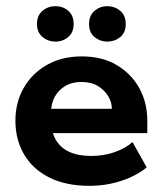

<svg xmlns="http://www.w3.org/2000/svg" viewBox="-20 -593 528 623"><path d="M270 10Q193 10 139 -17.5Q85 -45 57.5 -93Q30 -141 30 -201Q30 -260 56.5 -307Q83 -354 131.5 -382Q180 -410 246 -410Q311 -410 358.5 -382Q406 -354 432 -307Q458 -260 458 -201V-161H95V-240H343Q343 -261 331 -281Q319 -301 297.5 -314Q276 -327 244 -327Q213 -327 191 -313.5Q169 -300 157.5 -278.5Q146 -257 146 -232V-201Q146 -148 178.5 -117.5Q211 -87 277 -87Q316 -87 351 -99Q386 -111 410 -132L456 -50Q424 -23 374.5 -6.5Q325 10 270 10ZM160 -458Q136 -458 118 -473Q100 -488 100 -515Q100 -543 118 -558Q136 -573 160 -573Q184 -573 201.5 -558Q219 -543 219 -515Q219 -488 201.5 -473Q184 -458 160 -458ZM328 -458Q305 -458 287 -472.5Q269 -487 269 -515Q269 -543 287 -558Q305 -573 328 -573Q352 -573 370 -558Q388 -543 388 -515Q388 -487 370 -472.5Q352 -458 328 -458Z"/></svg>

Font: Rokkitt
Style: Bold
Weight: 700
Designer: Vernon Adams
Foundry: Vernon Adams
Version: Version 3.103